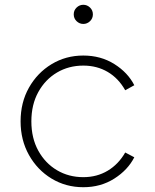

<svg xmlns="http://www.w3.org/2000/svg" viewBox="-20 -770 647 802"><path d="M328 12Q401 12 457.5 -24Q514 -60 541 -113L503 -133Q475 -84 430 -57Q385 -30 328 -30Q267 -30 218 -59Q169 -88 140 -140.5Q111 -193 111 -263Q111 -333 140 -385.5Q169 -438 218 -467Q267 -496 328 -496Q385 -496 430 -469.5Q475 -443 503 -393L541 -414Q514 -467 457.5 -502.5Q401 -538 328 -538Q255 -538 195.5 -502Q136 -466 101 -404Q66 -342 66 -263Q66 -185 101 -122.5Q136 -60 195.5 -24Q255 12 328 12ZM328 -670Q344 -670 356 -681.5Q368 -693 368 -710Q368 -727 356 -738.5Q344 -750 328 -750Q312 -750 300 -738.5Q288 -727 288 -710Q288 -693 300 -681.5Q312 -670 328 -670Z"/></svg>

Font: Plus Jakarta Sans ExtraLight
Style: Regular
Weight: 200
Designer: Gumpita Rahayu
Foundry: Tokotype
Version: Version 2.004; ttfautohint (v1.8.3)